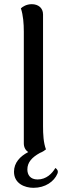

<svg xmlns="http://www.w3.org/2000/svg" viewBox="-20 -724 319 919"><path d="M245 80C230 106 202 135 160 135C124 135 111 112 111 87C111 53 133 29 171 8C184 3 194 -4 200 -9C188 -41 186 -81 186 -120V-655C186 -686 163 -704 132 -704C107 -704 88 -692 80 -684C91 -651 94 -611 94 -572V-38C94 -19 102 -5 115 4C76 24 47 55 47 98C47 155 99 175 140 175C197 175 239 145 255 107C260 94 254 86 245 80Z"/></svg>

Font: Arima Koshi Medium
Style: Regular
Weight: 500
Designer: Joana Correia and Natanael Gama
Foundry: NDISCOVER
Version: Version 1.019;PS 001.019;hotconv 1.0.88;makeotf.lib2.5.64775